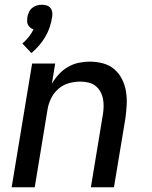

<svg xmlns="http://www.w3.org/2000/svg" viewBox="-20 -787 640 807"><path d="M29 0 115 -520H212L198 -435Q210 -456 227 -474.5Q244 -493 265.5 -505.5Q287 -518 310.5 -523Q334 -528 357 -528Q386 -528 413.5 -520.5Q441 -513 461 -495.5Q481 -478 493 -454Q505 -430 509.5 -402.5Q514 -375 512.5 -346.5Q511 -318 507 -289L459 0H362L412 -303Q415 -320 415.5 -337.5Q416 -355 413 -371Q410 -387 402 -401.5Q394 -416 381.5 -426Q369 -436 352 -440Q335 -444 318 -444Q294 -444 270 -437.5Q246 -431 226.5 -414.5Q207 -398 195.5 -375Q184 -352 180 -328L126 0ZM112 -564 74 -604Q89 -617 101 -632Q113 -647 121 -664Q113 -666 107 -671Q101 -676 97.5 -683Q94 -690 94 -698Q94 -706 95 -715Q97 -725 101.5 -735.5Q106 -746 115 -753.5Q124 -761 134.5 -764Q145 -767 156 -767Q167 -767 176.5 -764Q186 -761 192 -753.5Q198 -746 199.5 -735.5Q201 -725 199 -715Q196 -694 189 -673Q182 -652 170.5 -632.5Q159 -613 144 -595.5Q129 -578 112 -564Z"/></svg>

Font: Iosevka Medium Extended
Style: Italic
Weight: 500
Width: 7
Italic angle: -9°
Monospace: yes
Designer: Belleve Invis
Foundry: Belleve Invis
Version: Version 32.5.0; ttfautohint (v1.8.4)